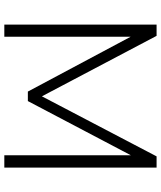

<svg xmlns="http://www.w3.org/2000/svg" viewBox="52 -797 745 889"><g transform="rotate(90 424.5 -352.5)"><path d="M94 0V-705H146L426 -174L704 -705H756V0H699V-586L448 -109H404L150 -585V0Z"/></g></svg>

Font: Nunito Sans Light
Style: Regular
Weight: 300
Designer: Vernon Adams
Foundry: Vernon Adams
Version: Version 3.101; ttfautohint (v1.8.4.7-5d5b);gftools[0.9.27]